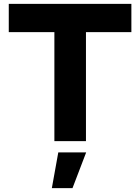

<svg xmlns="http://www.w3.org/2000/svg" viewBox="-20 -724 719 985"><path d="M654 -704V-559H421V0H259V-559H25V-704ZM422 58 352 241H246L279 58Z"/></svg>

Font: Prodigy Sans
Style: Bold
Weight: 700
Designer: Wei Huang
Foundry: Wei Huang
Version: Version 1.003; ttfautohint (v1.8.3)